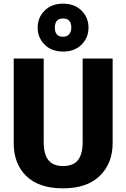

<svg xmlns="http://www.w3.org/2000/svg" viewBox="-20 -1013 691 1050"><path d="M224 -955Q262 -993 325 -993Q388 -993 426 -955Q464 -917 464 -862Q464 -807 426 -769Q388 -731 325 -731Q262 -731 224 -769Q186 -807 186 -862Q186 -917 224 -955ZM325 -812Q345 -812 357.5 -825Q370 -838 370 -862Q370 -912 325 -912Q280 -912 280 -862Q280 -812 325 -812ZM596 -693V-230Q596 -120 526 -51.5Q456 17 325 17Q193 17 124 -50Q55 -117 55 -230V-693H219V-237Q219 -170 244.5 -137.5Q270 -105 325 -105Q381 -105 406.5 -137.5Q432 -170 432 -237V-693Z"/></svg>

Font: Fira Sans
Style: Bold
Weight: 700
Designer: bBox Type GmbH & Carrois Corporate GbR & Edenspiekermann AG
Foundry: bBox Type GmbH & Carrois Corporate GbR & Edenspiekermann AG
Version: Version 4.301;PS 004.301;hotconv 1.0.88;makeotf.lib2.5.64775